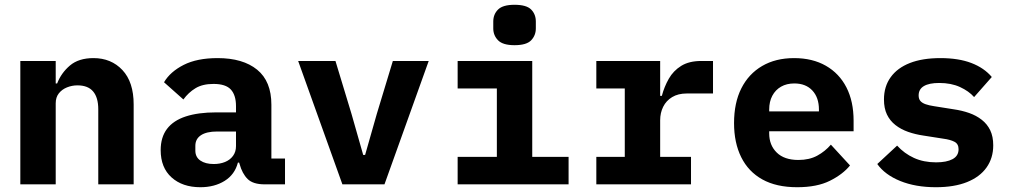

<svg xmlns="http://www.w3.org/2000/svg" viewBox="-20 -771 4240 803"><path d="M65 0V-516H213V-422H219Q236 -466 272.5 -497Q309 -528 371 -528Q445 -528 492 -478Q539 -428 539 -334V0H391V-314Q391 -363 369.5 -388.5Q348 -414 304 -414Q281 -414 260 -405.5Q239 -397 226 -380.5Q213 -364 213 -339V0Z M1087 0Q1038 0 1015.5 -22.5Q993 -45 982 -85L980 -91H975Q962 -41 919.5 -14.5Q877 12 818 12Q743 12 697.5 -29Q652 -70 652 -143Q652 -197 678.5 -232Q705 -267 757 -284Q809 -301 884 -301H967V-327Q967 -373 945.5 -396.5Q924 -420 873 -420Q827 -420 797.5 -402Q768 -384 747 -355L666 -427Q692 -471 748 -499.5Q804 -528 890 -528Q996 -528 1055.5 -479.5Q1115 -431 1115 -333V-108H1172V0ZM874 -85Q900 -85 921 -93.5Q942 -102 954.5 -119Q967 -136 967 -160V-221H888Q844 -221 820.5 -205.5Q797 -190 797 -161V-141Q797 -114 818 -99.5Q839 -85 874 -85Z M1412 0 1227 -516H1383L1450 -295L1499 -123H1507L1556 -295L1623 -516H1773L1588 0Z M2131.8 -582Q2083 -582 2063 -602.5Q2043 -623 2043 -652V-681Q2043 -711.2 2063 -731.1Q2083 -751 2131.8 -751Q2182 -751 2201.5 -731.1Q2221 -711.2 2221 -681V-652Q2221 -623 2201.5 -602.5Q2182 -582 2131.8 -582ZM1894 -115H2058V-401H1894V-516H2206V-115H2358V0H1894Z M2474 -115H2593V-401H2474V-516H2741V-370H2748Q2758 -408 2777 -441.5Q2796 -475 2829 -495.5Q2862 -516 2913 -516H2962V-380H2852Q2816 -380 2791.1 -364.9Q2766.2 -349.9 2753.6 -324.4Q2741 -298.9 2741 -268V-115H2870V0H2474Z M3314 12Q3227 12 3168.5 -20.5Q3110 -53 3080 -113.5Q3050 -174 3050 -256Q3050 -341 3080.5 -401.5Q3111 -462 3167.5 -495Q3224 -528 3301 -528Q3378 -528 3434 -496Q3490 -464 3520 -405.5Q3550 -347 3550 -266V-222H3197V-213Q3197 -164 3228.5 -133Q3260 -102 3319 -102Q3365 -102 3398 -120Q3431 -138 3455 -166L3535 -79Q3505 -42 3451 -15Q3397 12 3314 12ZM3302 -422Q3270 -422 3246.5 -408.5Q3223 -395 3210 -370.5Q3197 -346 3197 -313V-305H3405V-313Q3405 -363 3377.5 -392.5Q3350 -422 3302 -422Z M3894 12Q3809 12 3745 -14Q3681 -40 3649 -85L3732 -162Q3762 -129 3802.5 -110.5Q3843 -92 3895 -92Q3939 -92 3964 -105.5Q3989 -119 3989 -147Q3989 -169 3972 -178Q3955 -187 3925 -191L3842 -204Q3808 -209 3778 -219.5Q3748 -230 3725 -248Q3702 -266 3689.5 -292Q3677 -318 3677 -355Q3677 -409 3705 -448Q3733 -487 3785.5 -507.5Q3838 -528 3913 -528Q3989 -528 4042.5 -507.5Q4096 -487 4128 -449L4054 -365Q4032 -390 3995 -407Q3958 -424 3908 -424Q3866 -424 3844 -411Q3822 -398 3822 -372Q3822 -357 3829.5 -348.5Q3837 -340 3851.5 -335Q3866 -330 3886 -327L3968 -314Q4003 -309 4033 -298.5Q4063 -288 4086 -270Q4109 -252 4121.5 -226Q4134 -200 4134 -163Q4134 -110 4106 -70.5Q4078 -31 4024.5 -9.5Q3971 12 3894 12Z"/></svg>

Font: Lilex
Style: Regular
Weight: 400
Monospace: yes
Designer: Mike Abbink, Paul van der Laan, Pieter van Rosmalen, Mikhael Khrustik
Foundry: Mikhael Khrustik
Version: Version 2.510